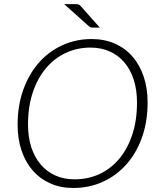

<svg xmlns="http://www.w3.org/2000/svg" viewBox="-20 -905 772 932"><path d="M696.5 -408Q696.5 -314.5 669.2 -238Q642 -161.5 593.5 -107Q545 -52.5 479 -22.5Q413 7.5 336 7.5Q274 7.5 224 -14.8Q174 -37 138.8 -77.5Q103.5 -118 84.5 -174.5Q65.5 -231 65.5 -299.5Q65.5 -392.5 93 -469.2Q120.5 -546 168.8 -600.8Q217 -655.5 282.8 -685.5Q348.5 -715.5 425 -715.5Q487.5 -715.5 537.8 -693.2Q588 -671 623.2 -630.5Q658.5 -590 677.5 -533.2Q696.5 -476.5 696.5 -408ZM645 -407Q645 -468.5 629.2 -517.8Q613.5 -567 584 -601.8Q554.5 -636.5 512.8 -655.2Q471 -674 419.5 -674Q354.5 -674 299 -648Q243.5 -622 202.8 -573.5Q162 -525 139 -456Q116 -387 116 -301Q116 -239.5 132 -190.2Q148 -141 177.5 -106.5Q207 -72 248.5 -53.2Q290 -34.5 341.5 -34.5Q407.5 -34.5 463 -60.2Q518.5 -86 559 -134.5Q599.5 -183 622.2 -251.8Q645 -320.5 645 -407ZM345.5 -885Q357 -885 362.2 -882.8Q367.5 -880.5 373 -874L464.5 -771H428Q422 -771 418.5 -772.8Q415 -774.5 410.5 -778.5L291.5 -885Z"/></svg>

Font: Lato Light
Style: Italic
Weight: 300
Italic angle: -7°
Designer: Lukasz Dziedzic
Foundry: Lukasz Dziedzic
Version: Version 1.104; Western+Polish opensource